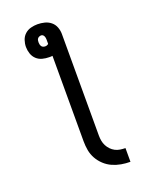

<svg xmlns="http://www.w3.org/2000/svg" viewBox="-171 -831 892 1130"><g transform="rotate(-20 275.0 -266.0)"><path d="M445 208Q416 208 388 203Q360 198 334 186.5Q308 175 286.5 155Q265 135 251 110Q237 85 232 57Q227 29 227 0V-535Q222 -534 216.5 -534Q211 -534 206 -534Q185 -534 164 -539.5Q143 -545 127.5 -559.5Q112 -574 105 -595Q98 -616 98 -637Q98 -658 105 -679Q112 -700 128 -714.5Q144 -729 165 -734.5Q186 -740 207 -740Q229 -740 251 -734.5Q273 -729 290 -715Q307 -701 315 -680Q323 -659 323 -637V0Q323 16 326 32.5Q329 49 336.5 63.5Q344 78 355.5 90Q367 102 381.5 109.5Q396 117 412.5 119.5Q429 122 445 122ZM206 -602Q212 -602 217.5 -604Q223 -606 227 -610V-637Q227 -643 226 -648.5Q225 -654 222.5 -659Q220 -664 215.5 -667.5Q211 -671 205 -671Q199 -671 193 -668.5Q187 -666 183 -661Q179 -656 178 -649.5Q177 -643 177 -637Q177 -630 178.5 -624Q180 -618 183.5 -612.5Q187 -607 193.5 -604.5Q200 -602 206 -602Z"/></g></svg>

Font: Lode Dark Term
Style: Bold
Weight: 700
Monospace: yes
Designer: Belleve Invis
Foundry: Belleve Invis
Version: Version 29.2.0